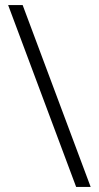

<svg xmlns="http://www.w3.org/2000/svg" viewBox="-20 -734 387 754"><path d="M69 -714 336 0H279L12 -714Z"/></svg>

Font: Noto Sans Khmer Light
Style: Regular
Weight: 300
Version: Version 2.003